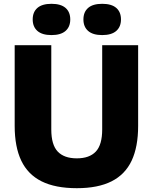

<svg xmlns="http://www.w3.org/2000/svg" viewBox="-20 -977 802 1007"><path d="M383 10Q270 10 198 -26Q126 -62 91.5 -134.5Q57 -207 57 -316.5V-740H249V-298Q249 -217.5 282.8 -182Q316.5 -146.5 383 -146.5Q449 -146.5 482.5 -182Q516 -217.5 516 -298V-740H704.5V-316.5Q704.5 -207 670.5 -134.5Q636.5 -62 565.2 -26Q494 10 383 10ZM516 -793Q467 -793 442.2 -814.8Q417.5 -836.5 417.5 -875Q417.5 -914 442.2 -935.5Q467 -957 516 -957Q565 -957 589.8 -935.5Q614.5 -914 614.5 -875Q614.5 -836.5 589.8 -814.8Q565 -793 516 -793ZM250 -793Q201 -793 176.2 -814.8Q151.5 -836.5 151.5 -875Q151.5 -914 176.2 -935.5Q201 -957 250 -957Q299 -957 323.8 -935.5Q348.5 -914 348.5 -875Q348.5 -836.5 323.8 -814.8Q299 -793 250 -793Z"/></svg>

Font: Encode Sans Condensed Thin ExtraBold
Style: Regular
Weight: 800
Version: Version 3.002